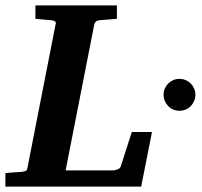

<svg xmlns="http://www.w3.org/2000/svg" viewBox="-35 -691 748 711"><path d="M487.8 0H-15.1V-49.8Q-4.9 -50.8 5.1 -51.8Q15.1 -52.7 23.4 -53.2L42 -54.2Q56.2 -55.7 60.8 -58.3Q65.4 -61 66.9 -70.8L170.9 -601.1Q173.3 -609.4 168.2 -612.3Q163.1 -615.2 154.8 -616.2Q146 -616.7 136.2 -617.7Q127.9 -618.7 117.4 -619.4Q106.9 -620.1 96.2 -621.1V-670.9H397.9V-621.1Q385.3 -620.1 373.8 -619.4Q362.3 -618.7 353 -617.7Q342.3 -616.7 333 -616.2Q326.2 -615.2 321.3 -612.1Q316.4 -608.9 314 -600.1L208 -60.1H383.8Q391.6 -60.1 400.6 -64Q409.7 -67.9 412.1 -74.2L453.1 -202.1H527.8ZM688.5 -339.8Q688.5 -327.6 683.8 -316.9Q679.2 -306.2 671.4 -298.1Q663.6 -290 652.8 -285.4Q642.1 -280.8 629.9 -280.8Q617.2 -280.8 606.4 -285.4Q595.7 -290 587.9 -298.1Q580.1 -306.2 575.4 -316.9Q570.8 -327.6 570.8 -339.8Q570.8 -352.1 575.4 -363Q580.1 -374 587.9 -381.8Q595.7 -389.6 606.4 -394.3Q617.2 -398.9 629.9 -398.9Q642.1 -398.9 652.8 -394.3Q663.6 -389.6 671.4 -381.8Q679.2 -374 683.8 -363Q688.5 -352.1 688.5 -339.8Z"/></svg>

Font: Charis SIL Eur
Style: Bold Italic
Weight: 700
Italic angle: -11°
Foundry: SIL International
Version: Version 5.000